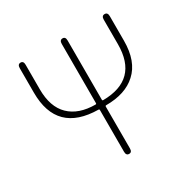

<svg xmlns="http://www.w3.org/2000/svg" viewBox="-160 -886 1045 1045"><g transform="rotate(-30 362.0 -363.0)"><path d="M362 0Q343 0 343 -24V-287Q343 -292 338 -292Q79 -295 79 -548V-702Q79 -726 98 -726Q116 -726 116 -702V-548Q116 -437 174 -380.5Q232 -324 338 -324Q343 -324 343 -329V-702Q343 -726 362 -726Q380 -726 380 -702V-329Q380 -324 385 -324Q607 -326 607 -548V-702Q607 -726 626 -726Q645 -726 645 -702V-548Q645 -418 574 -354Q507 -292 385 -292Q380 -292 380 -287V-24Q380 0 362 0Z"/></g></svg>

Font: Resource Han Rounded JP ExtraLight
Style: Regular
Weight: 250
Designer: Cyano Hao (round all glyphs); Ryoko NISHIZUKA 西塚涼子 (kana, bopomofo & ideographs); Paul D. Hunt (Latin, Greek & Cyrillic)
Foundry: Cyano Hao
Version: 0.990